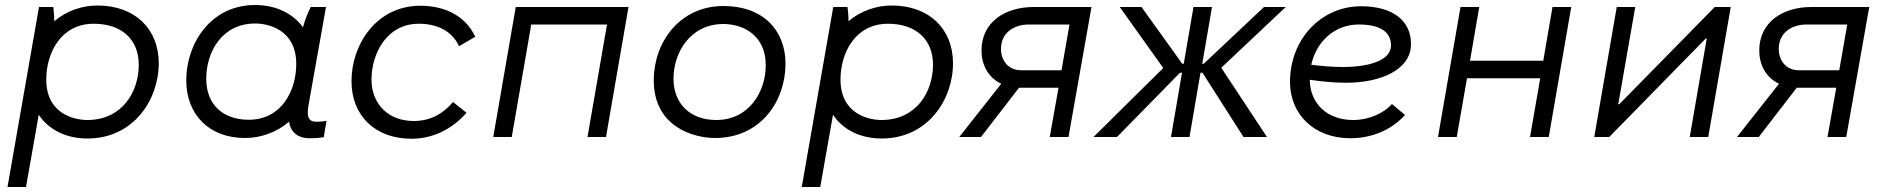

<svg xmlns="http://www.w3.org/2000/svg" viewBox="-20 -548 7541 768"><path d="M10 200H84L135 -89C174 -30 243 6 330 6C513 6 615 -148 615 -295C615 -432 520 -526 370 -526C309 -526 246 -505 197 -463C197 -485 195 -508 193 -520H136ZM329 -68C279 -68 165 -91 165 -230C165 -334 222 -453 355 -453C466 -453 535 -391 535 -289C535 -181 469 -68 329 -68Z M1219 5C1239 5 1255 4 1275 1L1286 -65C1273 -62 1260 -61 1246 -61C1214 -61 1206 -80 1214 -127L1284 -520H1223C1210 -495 1199 -466 1192 -439C1151 -494 1085 -528 1000 -528C823 -528 725 -374 725 -227C725 -90 816 4 960 4C1022 4 1086 -18 1136 -61C1143 -19 1171 5 1219 5ZM1001 -454C1051 -454 1165 -431 1165 -292C1165 -188 1108 -69 975 -69C870 -69 805 -131 805 -233C805 -341 868 -454 1001 -454Z M1626 7C1708 7 1787 -29 1846 -97L1792 -140C1756 -97 1706 -64 1635 -64C1533 -64 1466 -132 1466 -230C1466 -331 1525 -453 1655 -453C1738 -453 1792 -417 1816 -363L1881 -401C1844 -480 1766 -525 1661 -525C1487 -525 1386 -372 1386 -223C1386 -86 1480 7 1626 7Z M1953 0H2027L2105 -450H2408L2330 0H2404L2494 -520H2043Z M2840 4C3024 4 3122 -145 3122 -293C3122 -428 3031 -524 2874 -524C2697 -524 2595 -377 2595 -227C2595 -38 2758 4 2840 4ZM2845 -68C2741 -68 2674 -133 2674 -233C2674 -340 2743 -452 2873 -452C2954 -452 3043 -406 3043 -287C3043 -181 2976 -68 2845 -68Z M3187 200H3261L3312 -89C3351 -30 3420 6 3507 6C3690 6 3792 -148 3792 -295C3792 -432 3697 -526 3547 -526C3486 -526 3423 -505 3374 -463C3374 -485 3372 -508 3370 -520H3313ZM3506 -68C3456 -68 3342 -91 3342 -230C3342 -334 3399 -453 3532 -453C3643 -453 3712 -391 3712 -289C3712 -181 3646 -68 3506 -68Z M4179 0H4254L4346 -520H4115C3999 -520 3906 -459 3906 -346C3906 -292 3930 -239 3985 -213L3817 0H3904L4056 -197H4065H4214ZM3984 -352C3984 -417 4035 -450 4096 -450H4258L4226 -267H4064C4015 -267 3984 -304 3984 -352Z M4354 0H4448L4700 -257H4708L4664 0H4738L4782 -257H4790L4954 0H5048L4865 -277L5123 -520H5036L4795 -293H4789L4828 -520H4754L4715 -293H4709L4546 -520H4459L4633 -276Z M5382 5C5465 5 5545 -27 5600 -88L5548 -132C5515 -95 5456 -68 5393 -68C5286 -68 5220 -136 5219 -229C5266 -222 5316 -217 5365 -217C5501 -217 5624 -268 5624 -372C5624 -467 5549 -523 5424 -523C5266 -523 5140 -393 5140 -220C5140 -92 5235 5 5382 5ZM5225 -289C5246 -383 5319 -450 5415 -450C5506 -450 5544 -417 5544 -366C5544 -310 5465 -280 5351 -280C5310 -280 5266 -284 5225 -289Z M6190 -520 6153 -305H5860L5897 -520H5822L5732 0H5807L5848 -235H6141L6100 0H6175L6265 -520Z M6357 0H6417L6803 -394H6807L6739 0H6813L6903 -520H6839L6457 -131H6453L6521 -520H6447Z M7290 0H7365L7457 -520H7226C7110 -520 7017 -459 7017 -346C7017 -292 7041 -239 7096 -213L6928 0H7015L7167 -197H7176H7325ZM7095 -352C7095 -417 7146 -450 7207 -450H7369L7337 -267H7175C7126 -267 7095 -304 7095 -352Z"/></svg>

Font: Fixel Display 20240404
Style: Italic
Weight: 400
Italic angle: -10°
Designer: AlfaBravo + MacPaw
Foundry: Kyrylo Tkachov, Marchela Mozhyna, Serhii Makarenko, Maria Weinstein, Zakhar Kryvoshyya
Version: Version 1.211;Glyphs 3.2 (3225)